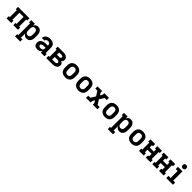

<svg xmlns="http://www.w3.org/2000/svg" viewBox="751 -3342 6148 6148"><g transform="rotate(45 3825.0 -267.5)"><path d="M41 0V-101H87V-419H41V-520H559V-419H513V-101H559V0H348V-101H394V-419H206V-101H252V0Z M641 215V114H687V-419H641V-520H806V-435Q815 -456 829.5 -474Q844 -492 862.5 -504.5Q881 -517 903.5 -522.5Q926 -528 949 -528Q975 -528 1001 -521Q1027 -514 1047.5 -498Q1068 -482 1083 -460Q1098 -438 1106.5 -413Q1115 -388 1118 -362Q1121 -336 1121 -310V-210Q1121 -184 1118 -158Q1115 -132 1106.5 -107Q1098 -82 1083 -60Q1068 -38 1047.5 -22Q1027 -6 1001 1Q975 8 949 8Q926 8 903.5 2.5Q881 -3 862.5 -15.5Q844 -28 829.5 -46Q815 -64 806 -85V114H877V215ZM901 -93Q923 -93 944 -101.5Q965 -110 978.5 -127Q992 -144 997 -166Q1002 -188 1002 -210V-310Q1002 -332 997 -354Q992 -376 978.5 -393Q965 -410 944 -418.5Q923 -427 901 -427Q879 -427 859 -418Q839 -409 827 -391.5Q815 -374 810.5 -352.5Q806 -331 806 -310V-210Q806 -189 810.5 -167.5Q815 -146 827 -128.5Q839 -111 859 -102Q879 -93 901 -93Z M1438 8Q1407 8 1376.5 -0.5Q1346 -9 1323 -30Q1300 -51 1289.5 -81Q1279 -111 1279 -142Q1279 -171 1287.5 -198.5Q1296 -226 1314.5 -247Q1333 -268 1358 -282.5Q1383 -297 1410 -305Q1437 -313 1465 -316Q1493 -319 1521 -319H1594V-344Q1594 -362 1587 -379Q1580 -396 1566 -407.5Q1552 -419 1534 -423Q1516 -427 1498 -427Q1482 -427 1465.5 -424Q1449 -421 1435 -412Q1421 -403 1412.5 -388Q1404 -373 1404 -356H1285Q1285 -382 1293 -407Q1301 -432 1316 -452.5Q1331 -473 1352 -488.5Q1373 -504 1397 -512.5Q1421 -521 1447 -524.5Q1473 -528 1498 -528Q1525 -528 1551.5 -524.5Q1578 -521 1603 -511Q1628 -501 1650 -484.5Q1672 -468 1686.5 -445.5Q1701 -423 1707 -397Q1713 -371 1713 -344V-101H1759V0H1594V-80Q1583 -59 1566.5 -41.5Q1550 -24 1529.5 -13Q1509 -2 1485.5 3Q1462 8 1438 8ZM1485 -93Q1506 -93 1526.5 -98Q1547 -103 1563 -116Q1579 -129 1586.5 -148.5Q1594 -168 1594 -189V-218H1521Q1508 -218 1495.5 -217Q1483 -216 1470.5 -214Q1458 -212 1445.5 -208Q1433 -204 1422 -197Q1411 -190 1404.5 -179Q1398 -168 1398 -155Q1398 -140 1406 -126.5Q1414 -113 1427 -105.5Q1440 -98 1455 -95.5Q1470 -93 1485 -93Z M1841 0V-101H1887V-419H1841V-520H2108Q2131 -520 2153.5 -517.5Q2176 -515 2197.5 -507.5Q2219 -500 2238.5 -487.5Q2258 -475 2272 -457Q2286 -439 2292.5 -417Q2299 -395 2299 -372Q2299 -357 2296 -342Q2293 -327 2285.5 -314Q2278 -301 2267 -290.5Q2256 -280 2243 -272Q2261 -265 2277 -254.5Q2293 -244 2305.5 -229Q2318 -214 2323.5 -195Q2329 -176 2329 -156Q2329 -131 2320.5 -106.5Q2312 -82 2295 -63Q2278 -44 2255.5 -31.5Q2233 -19 2208.5 -12Q2184 -5 2158.5 -2.5Q2133 0 2108 0ZM2006 -319H2108Q2120 -319 2132.5 -321Q2145 -323 2156 -329Q2167 -335 2173.5 -346Q2180 -357 2180 -370Q2180 -382 2173.5 -393Q2167 -404 2156 -409.5Q2145 -415 2132.5 -417Q2120 -419 2108 -419H2006ZM2006 -101H2108Q2119 -101 2130 -101.5Q2141 -102 2151.5 -104.5Q2162 -107 2172.5 -110.5Q2183 -114 2191.5 -121Q2200 -128 2205 -138Q2210 -148 2210 -158Q2210 -169 2205 -179.5Q2200 -190 2191.5 -196.5Q2183 -203 2172.5 -207.5Q2162 -212 2151.5 -214Q2141 -216 2130 -217Q2119 -218 2108 -218H2006Z M2700 8Q2671 8 2641.5 3Q2612 -2 2585.5 -15Q2559 -28 2537.5 -49Q2516 -70 2503 -96Q2490 -122 2484.5 -151.5Q2479 -181 2479 -210V-310Q2479 -339 2484.5 -368.5Q2490 -398 2503 -424Q2516 -450 2537.5 -471Q2559 -492 2585.5 -505Q2612 -518 2641.5 -523Q2671 -528 2700 -528Q2729 -528 2758.5 -523Q2788 -518 2814.5 -505Q2841 -492 2862.5 -471Q2884 -450 2897 -424Q2910 -398 2915.5 -368.5Q2921 -339 2921 -310V-210Q2921 -181 2915.5 -151.5Q2910 -122 2897 -96Q2884 -70 2862.5 -49Q2841 -28 2814.5 -15Q2788 -2 2758.5 3Q2729 8 2700 8ZM2700 -93Q2722 -93 2743 -101.5Q2764 -110 2778 -127Q2792 -144 2797 -166Q2802 -188 2802 -210V-310Q2802 -332 2797 -354Q2792 -376 2778 -393Q2764 -410 2743 -418.5Q2722 -427 2700 -427Q2678 -427 2657 -418.5Q2636 -410 2622 -393Q2608 -376 2603 -354Q2598 -332 2598 -310V-210Q2598 -188 2603 -166Q2608 -144 2622 -127Q2636 -110 2657 -101.5Q2678 -93 2700 -93Z M3300 8Q3271 8 3241.5 3Q3212 -2 3185.5 -15Q3159 -28 3137.5 -49Q3116 -70 3103 -96Q3090 -122 3084.5 -151.5Q3079 -181 3079 -210V-310Q3079 -339 3084.5 -368.5Q3090 -398 3103 -424Q3116 -450 3137.5 -471Q3159 -492 3185.5 -505Q3212 -518 3241.5 -523Q3271 -528 3300 -528Q3329 -528 3358.5 -523Q3388 -518 3414.5 -505Q3441 -492 3462.5 -471Q3484 -450 3497 -424Q3510 -398 3515.5 -368.5Q3521 -339 3521 -310V-210Q3521 -181 3515.5 -151.5Q3510 -122 3497 -96Q3484 -70 3462.5 -49Q3441 -28 3414.5 -15Q3388 -2 3358.5 3Q3329 8 3300 8ZM3300 -93Q3322 -93 3343 -101.5Q3364 -110 3378 -127Q3392 -144 3397 -166Q3402 -188 3402 -210V-310Q3402 -332 3397 -354Q3392 -376 3378 -393Q3364 -410 3343 -418.5Q3322 -427 3300 -427Q3278 -427 3257 -418.5Q3236 -410 3222 -393Q3208 -376 3203 -354Q3198 -332 3198 -310V-210Q3198 -188 3203 -166Q3208 -144 3222 -127Q3236 -110 3257 -101.5Q3278 -93 3300 -93Z M3641 0V-101H3735L3835 -260L3735 -419H3641V-520H3852V-453L3900 -370L3948 -453V-520H4159V-419H4065L3965 -260L4065 -101H4159V0H3948V-67L3900 -150L3852 -67V0Z M4500 8Q4471 8 4441.5 3Q4412 -2 4385.5 -15Q4359 -28 4337.5 -49Q4316 -70 4303 -96Q4290 -122 4284.5 -151.5Q4279 -181 4279 -210V-310Q4279 -339 4284.5 -368.5Q4290 -398 4303 -424Q4316 -450 4337.5 -471Q4359 -492 4385.5 -505Q4412 -518 4441.5 -523Q4471 -528 4500 -528Q4529 -528 4558.5 -523Q4588 -518 4614.5 -505Q4641 -492 4662.5 -471Q4684 -450 4697 -424Q4710 -398 4715.5 -368.5Q4721 -339 4721 -310V-210Q4721 -181 4715.5 -151.5Q4710 -122 4697 -96Q4684 -70 4662.5 -49Q4641 -28 4614.5 -15Q4588 -2 4558.5 3Q4529 8 4500 8ZM4500 -93Q4522 -93 4543 -101.5Q4564 -110 4578 -127Q4592 -144 4597 -166Q4602 -188 4602 -210V-310Q4602 -332 4597 -354Q4592 -376 4578 -393Q4564 -410 4543 -418.5Q4522 -427 4500 -427Q4478 -427 4457 -418.5Q4436 -410 4422 -393Q4408 -376 4403 -354Q4398 -332 4398 -310V-210Q4398 -188 4403 -166Q4408 -144 4422 -127Q4436 -110 4457 -101.5Q4478 -93 4500 -93Z M4841 215V114H4887V-419H4841V-520H5006V-435Q5015 -456 5029.5 -474Q5044 -492 5062.5 -504.5Q5081 -517 5103.5 -522.5Q5126 -528 5149 -528Q5175 -528 5201 -521Q5227 -514 5247.5 -498Q5268 -482 5283 -460Q5298 -438 5306.5 -413Q5315 -388 5318 -362Q5321 -336 5321 -310V-210Q5321 -184 5318 -158Q5315 -132 5306.5 -107Q5298 -82 5283 -60Q5268 -38 5247.5 -22Q5227 -6 5201 1Q5175 8 5149 8Q5126 8 5103.5 2.5Q5081 -3 5062.5 -15.5Q5044 -28 5029.5 -46Q5015 -64 5006 -85V114H5077V215ZM5101 -93Q5123 -93 5144 -101.5Q5165 -110 5178.5 -127Q5192 -144 5197 -166Q5202 -188 5202 -210V-310Q5202 -332 5197 -354Q5192 -376 5178.5 -393Q5165 -410 5144 -418.5Q5123 -427 5101 -427Q5079 -427 5059 -418Q5039 -409 5027 -391.5Q5015 -374 5010.5 -352.5Q5006 -331 5006 -310V-210Q5006 -189 5010.5 -167.5Q5015 -146 5027 -128.5Q5039 -111 5059 -102Q5079 -93 5101 -93Z M5700 8Q5671 8 5641.5 3Q5612 -2 5585.5 -15Q5559 -28 5537.5 -49Q5516 -70 5503 -96Q5490 -122 5484.5 -151.5Q5479 -181 5479 -210V-310Q5479 -339 5484.5 -368.5Q5490 -398 5503 -424Q5516 -450 5537.5 -471Q5559 -492 5585.5 -505Q5612 -518 5641.5 -523Q5671 -528 5700 -528Q5729 -528 5758.5 -523Q5788 -518 5814.5 -505Q5841 -492 5862.5 -471Q5884 -450 5897 -424Q5910 -398 5915.5 -368.5Q5921 -339 5921 -310V-210Q5921 -181 5915.5 -151.5Q5910 -122 5897 -96Q5884 -70 5862.5 -49Q5841 -28 5814.5 -15Q5788 -2 5758.5 3Q5729 8 5700 8ZM5700 -93Q5722 -93 5743 -101.5Q5764 -110 5778 -127Q5792 -144 5797 -166Q5802 -188 5802 -210V-310Q5802 -332 5797 -354Q5792 -376 5778 -393Q5764 -410 5743 -418.5Q5722 -427 5700 -427Q5678 -427 5657 -418.5Q5636 -410 5622 -393Q5608 -376 5603 -354Q5598 -332 5598 -310V-210Q5598 -188 5603 -166Q5608 -144 5622 -127Q5636 -110 5657 -101.5Q5678 -93 5700 -93Z M6041 0V-101H6087V-419H6041V-520H6252V-419H6206V-317H6394V-419H6348V-520H6559V-419H6513V-101H6559V0H6348V-101H6394V-216H6206V-101H6252V0Z M6641 0V-101H6687V-419H6641V-520H6852V-419H6806V-317H6994V-419H6948V-520H7159V-419H7113V-101H7159V0H6948V-101H6994V-216H6806V-101H6852V0Z M7274 0V-101H7370V-419H7283V-520H7489V-101H7576V0ZM7430 -590Q7414 -590 7398 -595Q7382 -600 7371 -611Q7360 -622 7355 -638Q7350 -654 7350 -670Q7350 -686 7355 -702Q7360 -718 7371 -729Q7382 -740 7398 -745Q7414 -750 7430 -750Q7446 -750 7462 -745Q7478 -740 7489 -729Q7500 -718 7505 -702Q7510 -686 7510 -670Q7510 -654 7505 -638Q7500 -622 7489 -611Q7478 -600 7462 -595Q7446 -590 7430 -590Z"/></g></svg>

Font: Iosevka Etoile
Style: Bold
Weight: 700
Designer: Belleve Invis
Foundry: Belleve Invis
Version: Version 28.1.0; ttfautohint (v1.8.4)